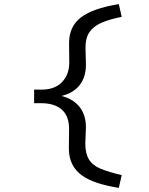

<svg xmlns="http://www.w3.org/2000/svg" viewBox="-20 -716 726 934"><path d="M558 198Q502 189 457.5 175Q413 161 381 139Q349 117 332 84Q315 51 315 6L316 -86Q317 -150 281.5 -182Q246 -214 180 -214H146V-280H182Q247 -280 282 -317Q317 -354 317 -412L316 -504Q315 -585 372 -630Q429 -675 558 -696L572 -634Q511 -622 472 -604.5Q433 -587 414 -558Q395 -529 396 -481L398 -401Q398 -341 367 -301.5Q336 -262 274 -248L273 -251Q335 -236 366.5 -196.5Q398 -157 398 -97L395 -17Q395 31 413 60Q431 89 470 105Q509 121 572 136Z"/></svg>

Font: Lexend Tera Light
Style: Regular
Weight: 300
Designer: Bonnie Shaver-Troup, Thomas Jockin
Foundry: Lexend
Version: Version 1.007